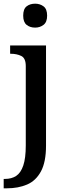

<svg xmlns="http://www.w3.org/2000/svg" viewBox="-34 -783 366 1043"><path d="M157 -633Q129 -633 110.5 -648Q92 -663 92 -698Q92 -734 110.5 -748.5Q129 -763 157 -763Q183 -763 202.5 -748.5Q222 -734 222 -698Q222 -663 202.5 -648Q183 -633 157 -633ZM-14 240V189H-7Q29 189 54 172.5Q79 156 92.5 116Q106 76 106 7V-424Q106 -467 81.5 -479Q57 -491 24 -491H21V-536H216V8Q216 97 188.5 148Q161 199 113 219.5Q65 240 3 240Z"/></svg>

Font: Noto Serif Hentaigana Medium
Style: Regular
Weight: 500
Designer: Kazuhiro Yamada
Foundry: nipponia
Version: Version 1.000; ttfautohint (v1.8.4.7-5d5b)